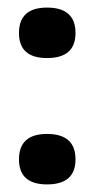

<svg xmlns="http://www.w3.org/2000/svg" viewBox="-20 -505 248 506"><path d="M104 -19Q30 -19 30 -85Q30 -152 104 -152Q179 -152 179 -85Q179 -19 104 -19ZM104 -352Q30 -352 30 -418Q30 -485 104 -485Q179 -485 179 -418Q179 -352 104 -352Z"/></svg>

Font: Bricolage Grotesque 12pt Medium
Style: Regular
Weight: 500
Designer: Mathieu Triay
Foundry: Atelier Triay
Version: Version 1.001; ttfautohint (v1.8.4.7-5d5b);gftools[0.9.33.de